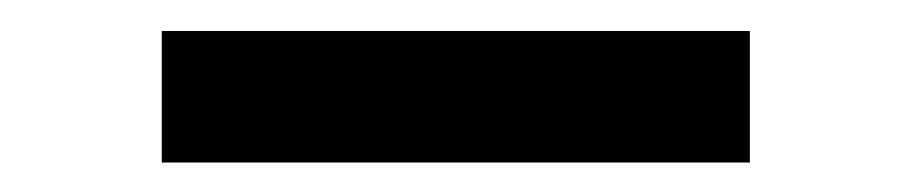

<svg xmlns="http://www.w3.org/2000/svg" viewBox="-20 -376 603 127"><path d="M476 -355.5V-268.5H87V-355.5Z"/></svg>

Font: Merriweather 48pt ExtraBold
Style: Regular
Weight: 800
Version: Version 2.100